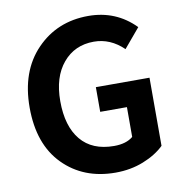

<svg xmlns="http://www.w3.org/2000/svg" viewBox="-84 -834 886 927"><g transform="rotate(-10 358.5 -370.0)"><path d="M409 14Q252 14 153 -86.5Q54 -187 54 -367Q54 -545 155 -649.5Q256 -754 409 -754Q545 -754 638 -659L559 -565Q495 -627 414 -627Q320 -627 262.5 -558.5Q205 -490 205 -372Q205 -249 261 -181.5Q317 -114 424 -114Q484 -114 517 -142V-288H386V-409H649V-75Q609 -36 546 -11Q483 14 409 14Z"/></g></svg>

Font: Noto Sans Korean Bold
Style: Bold
Weight: 700
Designer: Ryoko NISHIZUKA  (kana & ideographs); Paul D. Hunt (Latin, Greek & Cyrillic); Wenlong ZHANG  (bopomofo); Sandoll Communi
Foundry: Adobe Systems Incorporated
Version: Version 1.000;PS 1;hotconv 1.0.78;makeotf.lib2.5.61930